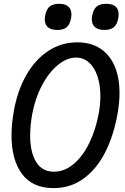

<svg xmlns="http://www.w3.org/2000/svg" viewBox="-20 -952 640 984"><path d="M39 -257.5Q39 -315 50.5 -381Q69 -487 114.8 -567Q160.5 -647 227.5 -691Q294.5 -735 376 -735Q445.5 -735 494 -703.2Q542.5 -671.5 567.5 -613Q592.5 -554.5 592.5 -475Q592.5 -426.5 582.5 -369Q563 -259 520 -173.2Q477 -87.5 409.8 -37.8Q342.5 12 254.5 12Q146 12 92.5 -61Q39 -134 39 -257.5ZM487 -376Q494.5 -419.5 494.5 -459Q494.5 -517 479.2 -562Q464 -607 435.8 -632Q407.5 -657 370.5 -657Q322.5 -657 275.8 -618.2Q229 -579.5 194 -512.2Q159 -445 144.5 -364Q134.5 -305.5 134.5 -258Q134.5 -172 165.2 -122Q196 -72 256 -72Q310.5 -72 357.5 -111.5Q404.5 -151 438 -220Q471.5 -289 487 -376ZM209.5 -853Q209.5 -862 212 -875.5Q218.5 -906 235.2 -919.2Q252 -932.5 283 -932.5Q314.5 -932.5 330.2 -918.5Q346 -904.5 346 -878Q346 -869 343.5 -855Q337.5 -825.5 321 -812Q304.5 -798.5 274 -798.5Q242.5 -798.5 226 -812.2Q209.5 -826 209.5 -853ZM450.5 -853.5Q450.5 -862 453 -875.5Q459.5 -906 476.5 -919.2Q493.5 -932.5 525 -932.5Q555 -932.5 571.5 -919.2Q588 -906 588 -878.5Q588 -869 585.5 -855Q579.5 -825.5 562.8 -812Q546 -798.5 515.5 -798.5Q483.5 -798.5 467 -812.8Q450.5 -827 450.5 -853.5Z"/></svg>

Font: JuliaMono Italic
Style: Regular
Weight: 400
Italic angle: -9°
Monospace: yes
Designer: cormullion
Foundry: corm
Version: Version 0.049; ttfautohint (v1.8.4)